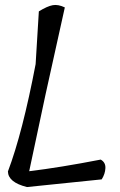

<svg xmlns="http://www.w3.org/2000/svg" viewBox="-20 -756 486 776"><path d="M137 -710Q171 -731 193 -735Q215 -739 242 -726L164 -374L98 -64Q222 -79 387 -111Q407 -100 406 -76.5Q405 -53 391 -31L89 0Q13 -19 12 -63Q71 -219 124 -497Z"/></svg>

Font: Tillana
Style: Regular
Weight: 400
Designer: Lipi Raval (Devanagari, Latin), Jonny Pinhorn (Latin)
Foundry: Indian Type Foundry
Version: Version 2.003;PS 1.0;hotconv 1.0.79;makeotf.lib2.5.61930; tt